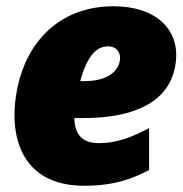

<svg xmlns="http://www.w3.org/2000/svg" viewBox="-20 -583 584 613"><path d="M248 10C343 10 397 -10 456 -40V-174C399 -144 352 -126 296 -126C238 -126 219 -158 217 -206H245C425 -206 517 -267 538 -365C564 -487 478 -563 343 -563C167 -563 66 -446 36 -305C3 -148 49 10 248 10ZM325 -435C353 -435 368 -414 362 -386C355 -355 324 -324 249 -324H236C257 -400 285 -435 325 -435Z"/></svg>

Font: Noto Sans Black
Style: Italic
Weight: 900
Italic angle: -12°
Designer: Monotype Design Team
Foundry: Monotype Imaging Inc.
Version: Version 2.013